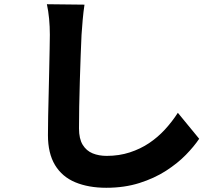

<svg xmlns="http://www.w3.org/2000/svg" viewBox="-20 -819 1040 909"><path d="M380 -797Q375 -764 371.5 -725Q368 -686 366 -654Q364 -615 362 -557.5Q360 -500 358 -437Q356 -374 355 -314.5Q354 -255 354 -211Q354 -162 371.5 -133.5Q389 -105 418.5 -93Q448 -81 485 -81Q544 -81 594.5 -97.5Q645 -114 686 -141.5Q727 -169 761 -206Q795 -243 822 -285L923 -162Q899 -126 860 -86Q821 -46 766 -10.5Q711 25 640 47.5Q569 70 483 70Q399 70 336.5 44Q274 18 240.5 -37.5Q207 -93 207 -179Q207 -218 208 -270Q209 -322 210.5 -378.5Q212 -435 213 -489.5Q214 -544 215 -587.5Q216 -631 216 -654Q216 -693 212.5 -730Q209 -767 202 -799Z"/></svg>

Font: Noto Sans SC ExtraBold
Style: Regular
Weight: 800
Designer: Ryoko NISHIZUKA 西塚涼子 (kana, bopomofo & ideographs); Paul D. Hunt (Latin, Greek & Cyrillic); Sandoll Communications 산돌커뮤니
Foundry: Adobe
Version: Version 2.004-H2;hotconv 1.0.118;makeotfexe 2.5.65603